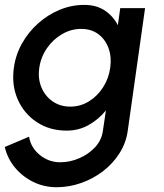

<svg xmlns="http://www.w3.org/2000/svg" viewBox="-63 -534 688 804"><path d="M440.5 -500H544.5L472 13Q465 64.5 437.2 108Q409.5 151.5 368 183.2Q326.5 215 276.2 232.5Q226 250 174 250Q121.5 250 76.2 227.8Q31 205.5 -0.5 167.5Q-32 129.5 -43 81.5L58.5 38.5Q66.5 85 104 115.2Q141.5 145.5 189 145.5Q230 145.5 269.2 128.5Q308.5 111.5 335.8 81.8Q363 52 368 13L380.5 -71.5Q350 -34 308.2 -10.5Q266.5 13 216 13Q145 13 91.2 -22.5Q37.5 -58 11.2 -117.8Q-15 -177.5 -5 -250Q2.5 -304.5 29.2 -352.2Q56 -400 96.8 -436.2Q137.5 -472.5 187 -493Q236.5 -513.5 290 -513.5Q340.5 -513.5 375.8 -490Q411 -466.5 430.5 -428.5ZM231 -87.5Q274 -87.5 309.8 -109.8Q345.5 -132 369 -169Q392.5 -206 398.5 -250Q405 -294.5 391.8 -331.5Q378.5 -368.5 349 -390.8Q319.5 -413 277 -413Q234.5 -413 196.8 -391Q159 -369 133.5 -332Q108 -295 101.5 -250Q95 -205 110.5 -168Q126 -131 157.8 -109.2Q189.5 -87.5 231 -87.5Z"/></svg>

Font: Urbanist SemiBold
Style: Italic
Weight: 600
Italic angle: -8°
Designer: Corey Hu
Foundry: Corey Hu
Version: Version 1.321; ttfautohint (v1.8.4.7-5d5b)